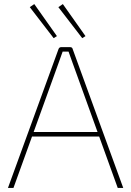

<svg xmlns="http://www.w3.org/2000/svg" viewBox="-20 -921 643 941"><path d="M323 -690Q328 -690 331.5 -688Q335 -686 336 -681L584 0H557L336 -612Q331 -626 326 -640Q321 -654 316 -668H287Q282 -654 277 -640Q272 -626 267 -612L46 0H19L267 -681Q269 -686 272.5 -688Q276 -690 280 -690ZM476 -274V-252H126V-274ZM288 -901 399 -744 383 -734 266 -886ZM148 -901 259 -744 243 -734 126 -886Z"/></svg>

Font: Exo 2 Thin
Style: Regular
Weight: 250
Designer: Natanael Gama
Foundry: Natanael Gama
Version: Version 2.010